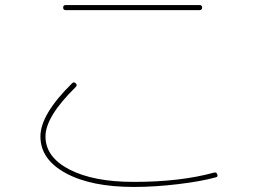

<svg xmlns="http://www.w3.org/2000/svg" viewBox="-20 -720 1040 760"><path d="M240 -680Q230 -680 230 -690Q230 -700 240 -700H770Q780 -700 780 -690Q780 -680 770 -680ZM510 20Q341 20 240.5 -34.5Q140 -89 140 -180Q140 -267 265 -390Q272 -398 280 -390Q287 -383 280 -376Q160 -258 160 -180Q160 -98 255 -49Q350 0 510 0Q694 0 828 -37Q837 -39 840 -30Q844 -20 834 -18Q776 -2 684.5 9Q593 20 510 20Z"/></svg>

Font: Rounded Mplus 1c Thin
Style: Regular
Weight: 250
Version: Version 1.059.20150529